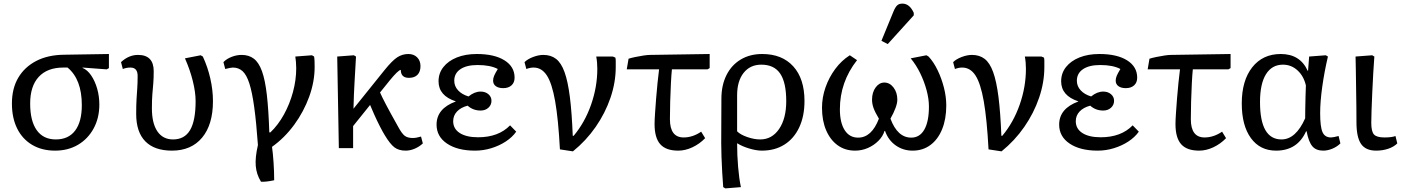

<svg xmlns="http://www.w3.org/2000/svg" viewBox="-20 -820 7756 1063"><path d="M285 14Q212 14 158 -18Q104 -50 75 -108.5Q46 -167 46 -247Q46 -330 81 -389.5Q116 -449 180.5 -482.5Q245 -516 335 -517L583 -521V-443L571 -436L437 -446V-444Q464 -433 485 -402Q506 -371 518 -329Q530 -287 530 -241Q530 -167 498.5 -109Q467 -51 412 -18.5Q357 14 285 14ZM289 -48Q359 -48 396 -97Q433 -146 433 -238Q433 -381 354 -446H331Q242 -446 194.5 -394.5Q147 -343 147 -247Q147 -150 183.5 -99Q220 -48 289 -48Z M932 14Q835 14 784.5 -37.5Q734 -89 734 -189Q734 -240 736 -272Q738 -304 740 -332.5Q742 -361 742 -400Q742 -446 702 -446Q680 -446 660 -438L650 -476Q693 -516 744 -516Q831 -516 831 -426Q831 -385 828.5 -356.5Q826 -328 823.5 -298Q821 -268 821 -220Q821 -137 851.5 -92.5Q882 -48 938 -48Q1002 -48 1032.5 -100Q1063 -152 1063 -260Q1063 -309 1047.5 -371.5Q1032 -434 1004 -497L1091 -514L1103 -507Q1130 -449 1144.5 -385Q1159 -321 1159 -260Q1159 -130 1099 -58Q1039 14 932 14Z M1425 186Q1400 146 1396 99Q1392 52 1408 -17Q1399 -143 1387.5 -226.5Q1376 -310 1360.5 -358Q1345 -406 1323 -426Q1301 -446 1269 -446Q1258 -446 1227 -438L1217 -476Q1234 -494 1262 -505Q1290 -516 1318 -516Q1358 -516 1385.5 -495Q1413 -474 1430.5 -425.5Q1448 -377 1457.5 -294Q1467 -211 1471 -87H1477Q1520 -128 1552 -186Q1584 -244 1602 -310.5Q1620 -377 1620 -442Q1620 -461 1618.5 -477Q1617 -493 1615 -507L1707 -514L1719 -507Q1721 -496 1721.5 -480.5Q1722 -465 1722 -449Q1722 -368 1692 -285Q1662 -202 1609 -129.5Q1556 -57 1486 -7Q1491 27 1494.5 79Q1498 131 1498 178Q1451 188 1425 186Z M2226 14Q2188 14 2164 -4Q2140 -22 2110 -72Q2100 -88 2084 -119Q2068 -150 2053 -183.5Q2038 -217 2029 -239L1935 -122V0H1856L1847 -507L1939 -514L1951 -507Q1947 -433 1943 -366.5Q1939 -300 1937 -218L2109 -432Q2151 -484 2179 -502.5Q2207 -521 2241 -521Q2271 -521 2289.5 -502.5Q2308 -484 2308 -454Q2308 -423 2291.5 -406Q2275 -389 2244 -389Q2199 -389 2199 -433Q2192 -433 2176 -417.5Q2160 -402 2138 -375L2084 -308Q2095 -283 2117 -241Q2139 -199 2185 -117Q2205 -80 2221 -68Q2237 -56 2265 -56Q2285 -56 2311 -64L2321 -26Q2302 -8 2276.5 3Q2251 14 2226 14Z M2610 14Q2513 14 2455 -25Q2397 -64 2397 -130Q2397 -219 2503 -258V-259Q2408 -290 2408 -370Q2408 -415 2435 -449Q2462 -483 2509.5 -502Q2557 -521 2620 -521Q2717 -521 2773 -486Q2829 -451 2829 -390Q2829 -363 2812 -347.5Q2795 -332 2766 -332Q2740 -332 2725 -343Q2710 -354 2710 -374Q2710 -387 2716 -401Q2722 -415 2736 -438Q2695 -460 2624 -460Q2563 -460 2529 -437Q2495 -414 2495 -373Q2495 -343 2516 -320Q2537 -297 2574 -286Q2607 -313 2641 -313Q2667 -313 2684 -298.5Q2701 -284 2701 -262Q2701 -239 2684 -223.5Q2667 -208 2641 -208Q2599 -208 2569 -235Q2531 -225 2510 -202.5Q2489 -180 2489 -149Q2489 -107 2525.5 -83.5Q2562 -60 2627 -60Q2740 -60 2804 -126L2838 -91Q2816 -60 2780 -36.5Q2744 -13 2700 0.5Q2656 14 2610 14Z M3152 18 3080 7Q3071 -161 3053.5 -260Q3036 -359 3007.5 -402.5Q2979 -446 2934 -446Q2915 -446 2894 -438L2884 -476Q2901 -493 2931.5 -504.5Q2962 -516 2988 -516Q3030 -516 3058.5 -494Q3087 -472 3105.5 -421Q3124 -370 3135 -283.5Q3146 -197 3151 -68H3156Q3218 -142 3252.5 -240.5Q3287 -339 3287 -439Q3287 -476 3281 -507H3373L3387 -501Q3389 -493 3389 -483.5Q3389 -474 3389 -449Q3389 -364 3360 -279Q3331 -194 3278 -117.5Q3225 -41 3152 18Z M3735 14Q3667 14 3635.5 -21.5Q3604 -57 3604 -133Q3604 -154 3606.5 -191.5Q3609 -229 3612.5 -274Q3616 -319 3620.5 -362Q3625 -405 3629 -436H3450L3460 -495Q3476 -500 3498 -504.5Q3520 -509 3542.5 -512.5Q3565 -516 3579 -516L3909 -521V-443L3897 -436H3700Q3697 -407 3694.5 -359Q3692 -311 3690.5 -257.5Q3689 -204 3689 -160Q3689 -59 3765 -59Q3815 -59 3862 -91L3884 -55Q3853 -23 3813.5 -4.5Q3774 14 3735 14Z M3996 223 3984 216Q3981 179 3978.5 134.5Q3976 90 3974.5 47.5Q3973 5 3973 -27L3974 -273Q3974 -348 4002 -404Q4030 -460 4081 -490.5Q4132 -521 4200 -521Q4310 -521 4372 -452.5Q4434 -384 4434 -261Q4434 -177 4405 -115Q4376 -53 4323 -19.5Q4270 14 4198 14Q4167 14 4127.5 2Q4088 -10 4063 -26H4061Q4061 39 4066.5 104Q4072 169 4082 216ZM4189 -48Q4254 -48 4293.5 -106Q4333 -164 4333 -260Q4333 -363 4299.5 -412.5Q4266 -462 4195 -462Q4133 -462 4097 -416.5Q4061 -371 4061 -292V-93Q4078 -75 4116.5 -61.5Q4155 -48 4189 -48Z M4714 14Q4659 14 4618 -15.5Q4577 -45 4554 -98.5Q4531 -152 4531 -223Q4531 -281 4550.5 -336.5Q4570 -392 4604.5 -438.5Q4639 -485 4685 -514L4725 -487Q4630 -366 4630 -215Q4630 -141 4656.5 -99.5Q4683 -58 4731 -58Q4806 -58 4846 -163Q4825 -198 4816.5 -221.5Q4808 -245 4808 -268Q4808 -309 4828 -336Q4848 -363 4876 -363Q4906 -363 4927 -335.5Q4948 -308 4948 -268Q4948 -249 4938 -222Q4928 -195 4910 -163Q4949 -58 5025 -58Q5072 -58 5097.5 -102.5Q5123 -147 5123 -230Q5123 -272 5110 -320.5Q5097 -369 5074.5 -415Q5052 -461 5022 -497L5109 -514L5121 -507Q5149 -477 5171 -431.5Q5193 -386 5206 -335Q5219 -284 5219 -236Q5219 -161 5196 -104.5Q5173 -48 5131 -17Q5089 14 5033 14Q4980 14 4939 -15Q4898 -44 4880 -95H4877Q4868 -65 4843 -40Q4818 -15 4784.5 -0.5Q4751 14 4714 14ZM4895 -576 4860 -594 4927 -757Q4937 -781 4947.5 -790.5Q4958 -800 4976 -800Q5016 -800 5039 -749V-735Z M5525 18 5453 7Q5444 -161 5426.5 -260Q5409 -359 5380.5 -402.5Q5352 -446 5307 -446Q5288 -446 5267 -438L5257 -476Q5274 -493 5304.5 -504.5Q5335 -516 5361 -516Q5403 -516 5431.5 -494Q5460 -472 5478.5 -421Q5497 -370 5508 -283.5Q5519 -197 5524 -68H5529Q5591 -142 5625.5 -240.5Q5660 -339 5660 -439Q5660 -476 5654 -507H5746L5760 -501Q5762 -493 5762 -483.5Q5762 -474 5762 -449Q5762 -364 5733 -279Q5704 -194 5651 -117.5Q5598 -41 5525 18Z M6057 14Q5960 14 5902 -25Q5844 -64 5844 -130Q5844 -219 5950 -258V-259Q5855 -290 5855 -370Q5855 -415 5882 -449Q5909 -483 5956.5 -502Q6004 -521 6067 -521Q6164 -521 6220 -486Q6276 -451 6276 -390Q6276 -363 6259 -347.5Q6242 -332 6213 -332Q6187 -332 6172 -343Q6157 -354 6157 -374Q6157 -387 6163 -401Q6169 -415 6183 -438Q6142 -460 6071 -460Q6010 -460 5976 -437Q5942 -414 5942 -373Q5942 -343 5963 -320Q5984 -297 6021 -286Q6054 -313 6088 -313Q6114 -313 6131 -298.5Q6148 -284 6148 -262Q6148 -239 6131 -223.5Q6114 -208 6088 -208Q6046 -208 6016 -235Q5978 -225 5957 -202.5Q5936 -180 5936 -149Q5936 -107 5972.5 -83.5Q6009 -60 6074 -60Q6187 -60 6251 -126L6285 -91Q6263 -60 6227 -36.5Q6191 -13 6147 0.5Q6103 14 6057 14Z M6619 14Q6551 14 6519.5 -21.5Q6488 -57 6488 -133Q6488 -154 6490.5 -191.5Q6493 -229 6496.5 -274Q6500 -319 6504.5 -362Q6509 -405 6513 -436H6334L6344 -495Q6360 -500 6382 -504.5Q6404 -509 6426.5 -512.5Q6449 -516 6463 -516L6793 -521V-443L6781 -436H6584Q6581 -407 6578.5 -359Q6576 -311 6574.5 -257.5Q6573 -204 6573 -160Q6573 -59 6649 -59Q6699 -59 6746 -91L6768 -55Q6737 -23 6697.5 -4.5Q6658 14 6619 14Z M7045 14Q6956 14 6905.5 -55.5Q6855 -125 6855 -247Q6855 -374 6913 -447.5Q6971 -521 7071 -521Q7178 -521 7220 -428H7222L7228 -507L7320 -514L7332 -507Q7312 -422 7300.5 -339Q7289 -256 7289 -194Q7289 -118 7302 -88.5Q7315 -59 7349 -59Q7355 -59 7365.5 -61Q7376 -63 7391 -67L7401 -26Q7383 -8 7357 3Q7331 14 7306 14Q7266 14 7245.5 -10.5Q7225 -35 7214 -93H7211Q7163 14 7045 14ZM7075 -48Q7154 -48 7206 -165Q7206 -182 7206.5 -215.5Q7207 -249 7208 -285.5Q7209 -322 7210 -347Q7198 -399 7163.5 -430.5Q7129 -462 7083 -462Q7022 -462 6989 -409Q6956 -356 6956 -255Q6956 -48 7075 -48Z M7599 14Q7541 14 7515.5 -23Q7490 -60 7490 -143Q7490 -178 7489.5 -228Q7489 -278 7488 -332Q7487 -386 7486.5 -432.5Q7486 -479 7485 -507L7577 -514L7589 -507Q7586 -469 7583 -416Q7580 -363 7577.5 -308Q7575 -253 7573.5 -208Q7572 -163 7572 -140Q7572 -92 7587 -75.5Q7602 -59 7645 -59Q7686 -59 7706 -67L7716 -26Q7697 -7 7666 3.5Q7635 14 7599 14Z"/></svg>

Font: Literata 12pt
Style: Regular
Weight: 400
Designer: Latin by Veronika Burian and Jose Scaglione. Greek by Irene Vlachou. Cyrillic by Vera Evstafieva.
Foundry: TypeTogether
Version: Version 3.002